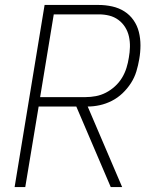

<svg xmlns="http://www.w3.org/2000/svg" viewBox="-20 -755 640 775"><path d="M427 0 288 -325H136L82 0H39L160 -735H378Q406 -735 433 -729Q460 -723 482 -709Q504 -695 519 -673.5Q534 -652 540.5 -626Q547 -600 547 -572Q547 -544 542 -516Q538 -492 530.5 -467Q523 -442 508.5 -419.5Q494 -397 474.5 -378.5Q455 -360 431.5 -348Q408 -336 383 -330.5Q358 -325 334 -325L473 0ZM142 -363H325Q346 -363 367 -367Q388 -371 407.5 -381Q427 -391 444 -406.5Q461 -422 472.5 -441Q484 -460 490.5 -481Q497 -502 500 -522Q504 -544 504.5 -565.5Q505 -587 500.5 -607.5Q496 -628 485 -645.5Q474 -663 457.5 -675Q441 -687 421 -692Q401 -697 379 -697H197Z"/></svg>

Font: Iosevka XLt Ex Obl
Style: Regular
Weight: 200
Width: 7
Italic angle: -9°
Monospace: yes
Designer: Belleve Invis
Foundry: Belleve Invis
Version: Version 32.5.0; ttfautohint (v1.8.4)